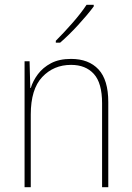

<svg xmlns="http://www.w3.org/2000/svg" viewBox="-20 -785 553 805"><path d="M278 -538Q352 -538 393 -494Q434 -450 434 -357V0H408V-352Q408 -437 373.5 -475Q339 -513 278 -513Q205 -513 157 -462Q109 -411 109 -305V0H83V-528H104L107 -416H109Q118 -446 139 -474Q160 -502 194 -520Q228 -538 278 -538ZM373 -758Q347 -723 307.5 -680Q268 -637 232 -606H214V-614Q248 -648 284 -689Q320 -730 343 -765H373Z"/></svg>

Font: Noto Sans Lao Looped SemiCondensed Thin
Style: Regular
Weight: 100
Width: 4
Designer: Mark Frömberg, Ben Mitchell
Foundry: The Fontpad Ltd
Version: Version 1.002; ttfautohint (v1.8.4.7-5d5b)